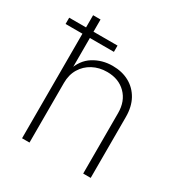

<svg xmlns="http://www.w3.org/2000/svg" viewBox="-178 -856 935 983"><g transform="rotate(30 289.0 -364.0)"><path d="M134.3 -353V0H90.3V-727.5H134.3V-423.8H125.5Q145.5 -490.7 195.6 -522Q245.6 -553.2 307.6 -553.2Q363.3 -553.2 405.8 -530Q448.2 -506.8 472.2 -463.6Q496.1 -420.4 496.1 -359.9V0H451.7V-357.4Q451.7 -427.7 409.4 -470Q367.2 -512.2 298.8 -512.2Q252 -512.2 214.6 -492.2Q177.2 -472.2 155.8 -436.5Q134.3 -400.9 134.3 -353ZM-9.3 -618.2V-655.3H276.4V-618.2Z"/></g></svg>

Font: Inter ExtraLight
Style: Regular
Weight: 250
Designer: Rasmus Andersson
Foundry: rsms
Version: Version 4.001;git-66647c0bb